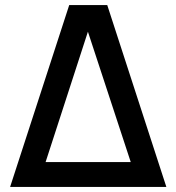

<svg xmlns="http://www.w3.org/2000/svg" viewBox="-20 -740 698 760"><path d="M404.5 -720 638.5 0H20L254 -720ZM160.5 -98.5H497.5L328 -614.5Z"/></svg>

Font: Manrope KiralyPet SmBd KiralyPet
Style: Regular
Weight: 600
Designer: Mikhail Sharanda
Foundry: Mikhail Sharanda
Version: Version 4.502